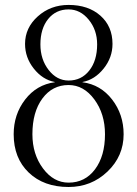

<svg xmlns="http://www.w3.org/2000/svg" viewBox="-20 -747 554 775"><path d="M256.8 -9.8Q323.2 -9.8 363.5 -63.5Q403.8 -117.2 403.8 -205.1Q403.8 -287.6 360.8 -345.7Q317.9 -403.8 256.8 -403.8Q191.4 -403.8 151.1 -349.4Q110.8 -294.9 110.8 -205.1Q110.8 -124.5 153.6 -67.1Q196.3 -9.8 256.8 -9.8ZM256.8 -421.9Q308.6 -421.9 340.3 -462.2Q372.1 -502.4 372.1 -567.9Q372.1 -626 338.1 -667.5Q304.2 -709 256.8 -709Q205.6 -709 174.3 -670.2Q143.1 -631.3 143.1 -567.9Q143.1 -507.3 176.3 -464.6Q209.5 -421.9 256.8 -421.9ZM256.8 7.8Q156.7 7.8 95.9 -50.5Q35.2 -108.9 35.2 -205.1Q35.2 -285.2 81.5 -345.2Q127.9 -405.3 201.2 -415V-416Q151.9 -425.3 116.5 -470Q81.1 -514.6 81.1 -569.8Q81.1 -634.8 132.6 -680.9Q184.1 -727.1 256.8 -727.1Q336.4 -727.1 385.3 -683.8Q434.1 -640.6 434.1 -569.8Q434.1 -514.6 398.2 -470Q362.3 -425.3 313 -416V-415Q386.2 -405.3 432.6 -345.2Q479 -285.2 479 -205.1Q479 -116.7 413.8 -54.4Q348.6 7.8 256.8 7.8Z"/></svg>

Font: FoglihtenNo07calt
Style: Regular
Weight: 500
Designer: gluk (gluksza@wp.pl)
Foundry: gluk (gluksza@wp.pl)
Version: Version 0.844